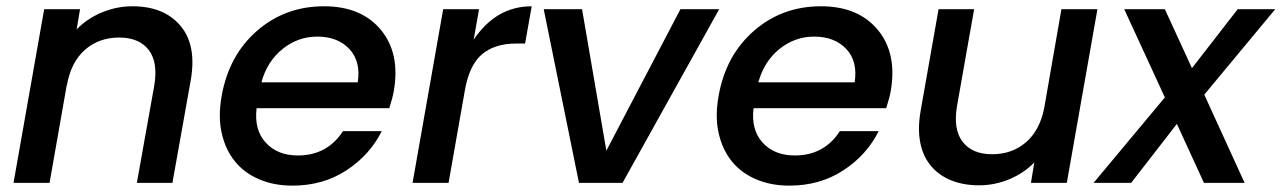

<svg xmlns="http://www.w3.org/2000/svg" viewBox="-20 -580 4065 609"><path d="M414.1 0 469.2 -308.1Q481.9 -382.3 451.7 -421.6Q421.4 -460.9 357.9 -460.9Q293.5 -460.9 249 -421.6Q204.6 -382.3 191.9 -308.1V-311L137.2 0H22.9L120.1 -550.8H233.9L223.1 -486.8Q256.8 -521.5 303.7 -540.8Q350.6 -560.1 399.9 -560.1Q500 -560.1 552.2 -498.5Q604.5 -437 585 -325.2L526.9 0Z M985.8 -463.9Q925.3 -463.9 876.5 -424.8Q827.6 -385.7 809.1 -318.8H1114.7Q1125 -385.3 1088.1 -424.6Q1051.3 -463.9 985.8 -463.9ZM1190.9 -164.1Q1152.8 -87.9 1078.6 -39.6Q1004.4 8.8 907.7 8.8Q848.6 8.8 801.5 -11.5Q754.4 -31.7 724.6 -68.8Q694.8 -106 683.1 -158.4Q671.4 -210.9 683.1 -275.9Q706.1 -404.8 795.4 -482.4Q884.8 -560.1 1007.8 -560.1Q1126 -560.1 1188 -485.4Q1250 -410.6 1229 -291Q1226.1 -272.5 1214.8 -236.8H793.9Q785.6 -168.5 822.8 -127.7Q859.9 -86.9 924.8 -86.9Q1018.1 -86.9 1067.9 -164.1Z M1402.8 0H1288.6L1385.7 -550.8H1499.5L1482.4 -454.1Q1553.7 -560.1 1666.5 -560.1L1645.5 -441.9H1616.7Q1549.8 -441.9 1509.3 -408.2Q1468.8 -374.5 1454.6 -293.9Z M1704.6 -550.8H1826.2L1903.3 -102.1L2138.2 -550.8H2261.2L1954.6 0H1816.4Z M2562 -463.9Q2501.5 -463.9 2452.6 -424.8Q2403.8 -385.7 2385.3 -318.8H2690.9Q2701.2 -385.3 2664.3 -424.6Q2627.4 -463.9 2562 -463.9ZM2767.1 -164.1Q2729 -87.9 2654.8 -39.6Q2580.6 8.8 2483.9 8.8Q2424.8 8.8 2377.7 -11.5Q2330.6 -31.7 2300.8 -68.8Q2271 -106 2259.3 -158.4Q2247.6 -210.9 2259.3 -275.9Q2282.2 -404.8 2371.6 -482.4Q2460.9 -560.1 2584 -560.1Q2702.1 -560.1 2764.2 -485.4Q2826.2 -410.6 2805.2 -291Q2802.2 -272.5 2791 -236.8H2370.1Q2361.8 -168.5 2398.9 -127.7Q2436 -86.9 2501 -86.9Q2594.2 -86.9 2644 -164.1Z M3460.9 -550.8 3363.8 0H3250L3260.7 -64.9Q3228 -30.8 3181.4 -11.5Q3134.8 7.8 3085.9 7.8Q3037.1 7.8 2998.5 -7.3Q2960 -22.5 2934.3 -52Q2908.7 -81.5 2899.4 -125.5Q2890.1 -169.4 2899.9 -227.1L2957 -550.8H3069.8L3015.6 -244.1Q3002.9 -169.9 3033.2 -130.4Q3063.5 -90.8 3127 -90.8Q3189.9 -90.8 3233.9 -128.4Q3277.8 -166 3292 -236.8L3346.7 -550.8Z M3798.8 0 3712.9 -187 3567.9 0H3448.7L3674.8 -271L3545.9 -550.8H3674.8L3760.7 -363.8L3905.8 -550.8H4024.9L3799.8 -279.8L3927.7 0Z"/></svg>

Font: SVN-Poppins Medium
Style: Italic
Weight: 500
Italic angle: -10°
Designer: Ninad Kale (Devanagari), Jonny Pinhorn (Latin)
Foundry: Indian Type Foundry
Version: Version 3.002 2017